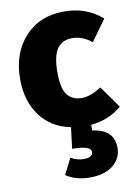

<svg xmlns="http://www.w3.org/2000/svg" viewBox="-91 -610 662 937"><g transform="rotate(-10 240.5 -141.0)"><path d="M481 -46Q417 8 328 17V45Q435 58 435 149Q435 202 393 235.5Q351 269 279 269Q208 269 160 236L200 157Q231 175 263 175Q309 175 309 147Q309 116 216 116L229 11Q133 -8 79 -81Q25 -154 25 -262Q25 -390 98 -470.5Q171 -551 293 -551Q404 -551 481 -483L406 -379Q360 -416 309 -416Q260 -416 235 -380.5Q210 -345 210 -263Q210 -183 235 -151.5Q260 -120 307 -120Q348 -120 404 -155Z"/></g></svg>

Font: FiraGO ExtraBold
Style: Regular
Weight: 800
Designer: bBox Type
Foundry: bBox Type GmbH
Version: Version 1.001;PS 001.001;hotconv 1.0.88;makeotf.lib2.5.64775